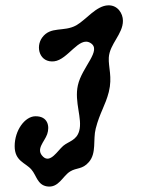

<svg xmlns="http://www.w3.org/2000/svg" viewBox="-20 -438 552 720"><path d="M386 -418C421 -419 441 -388 441 -360C441 -310 391 -273 388 -222C386 -186 402 -149 388 -93C375 -42 354 -15 339 44C328 86 343 136 313 170C289 198 267 190 243 205C215 222 200 268 156 261C120 255 117 220 98 198C76 172 35 167 35 110C35 51 73 -1 112 -2C160 -3 167 36 157 65C147 94 112 122 142 150C169 175 196 127 217 109C237 92 267 89 277 53C290 7 258 -55 272 -118C287 -187 364 -250 319 -277C276 -303 235 -214 183 -208C129 -202 112 -261 138 -297C170 -341 219 -317 266 -343C303 -364 341 -417 386 -418Z"/></svg>

Font: PicNic
Style: Regular
Weight: 400
Designer: Mariel Nils
Foundry: Velvetyne Type Foundry
Version: Version 2.000;Glyphs 3.2.3 (3260)